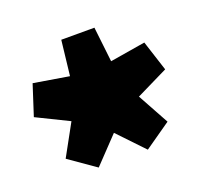

<svg xmlns="http://www.w3.org/2000/svg" viewBox="-82 -824 615 588"><g transform="rotate(-20 226.0 -529.5)"><path d="M146 -326 60 -386 116 -488 12 -539 44 -638 159 -619 172 -733H280L293 -619L408 -638L440 -539L336 -488L392 -386L306 -326L226 -410Z"/></g></svg>

Font: Georama Expanded Black
Style: Regular
Weight: 900
Width: 7
Designer: Jean-Baptiste Levee
Foundry: Production Type
Version: Version 1.000